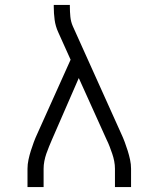

<svg xmlns="http://www.w3.org/2000/svg" viewBox="-20 -755 640 775"><path d="M91 0V-74Q91 -92 95 -110.5Q99 -129 104.5 -146.5Q110 -164 116.5 -181.5Q123 -199 131 -216L265 -514L215 -625Q204 -649 200.5 -675Q197 -701 197 -728V-735H262V-728Q262 -708 264 -687.5Q266 -667 274 -649L469 -216Q477 -199 483.5 -181.5Q490 -164 495.5 -146.5Q501 -129 505 -110.5Q509 -92 509 -74V0H444V-74Q444 -89 441 -104.5Q438 -120 433 -134.5Q428 -149 422.5 -163.5Q417 -178 410 -192L298 -440L190 -192Q184 -178 178 -163.5Q172 -149 167 -134.5Q162 -120 159 -104.5Q156 -89 156 -74V0Z"/></svg>

Font: Iosevka Curly Light Extended
Style: Regular
Weight: 300
Width: 7
Monospace: yes
Designer: Belleve Invis
Foundry: Belleve Invis
Version: Version 11.1.0; ttfautohint (v1.8.3)